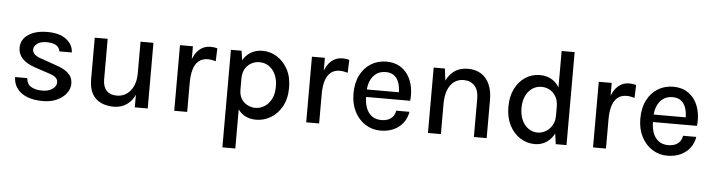

<svg xmlns="http://www.w3.org/2000/svg" viewBox="-52 -927 5218 1406"><g transform="rotate(5 2557.0 -224.0)"><path d="M273.5 13Q203.5 13 155.5 -6.8Q107.5 -26.5 82.2 -61.8Q57 -97 56 -144.5H145.5Q147.5 -103 178.5 -83Q209.5 -63 263.5 -63Q292.5 -63 315.5 -72Q338.5 -81 352.2 -96.8Q366 -112.5 366 -131.5Q366 -156 347.8 -170.2Q329.5 -184.5 290 -196L191.5 -229Q132.5 -249 101.2 -282.2Q70 -315.5 70 -362Q70 -421.5 122.8 -457.8Q175.5 -494 263.5 -494Q353 -494 402.5 -456Q452 -418 454 -360H362.5Q359 -388.5 334.2 -403.8Q309.5 -419 263.5 -419Q219 -419 194.5 -400Q170 -381 170 -357Q170 -314 244 -293L347.5 -256.5Q406.5 -237.5 438.5 -207.8Q470.5 -178 470.5 -131.5Q470.5 -94.5 446 -61.5Q421.5 -28.5 377.2 -7.8Q333 13 273.5 13Z M948.5 -482.5H1043.5V0H948.5ZM612 -482.5H707V-184.5Q707 -130 733.8 -102Q760.5 -74 809 -74Q850 -74 881.2 -95.5Q912.5 -117 930.5 -156.5Q948.5 -196 948.5 -250H978.5Q978.5 -165.5 955.5 -107.8Q932.5 -50 891 -20.5Q849.5 9 794 9Q741 9 699.8 -10.2Q658.5 -29.5 635.2 -70.2Q612 -111 612 -176Z M1238.5 0V-482.5H1333.5V0ZM1307.5 -215Q1307.5 -308 1326.8 -369Q1346 -430 1380.8 -460Q1415.5 -490 1462.5 -490Q1476.5 -490 1488.8 -488.2Q1501 -486.5 1513 -482.5L1509.5 -388Q1496 -392 1480 -394.8Q1464 -397.5 1451.5 -397.5Q1410.5 -397.5 1384.2 -375.5Q1358 -353.5 1345.8 -312.8Q1333.5 -272 1333.5 -215Z M1841 13Q1788.5 13 1750.2 -10.8Q1712 -34.5 1691.5 -80.8Q1671 -127 1671 -195.5H1708Q1708 -156 1725 -128.8Q1742 -101.5 1769.8 -87.2Q1797.5 -73 1829 -73Q1862 -73 1893.2 -91.8Q1924.5 -110.5 1944.5 -148Q1964.5 -185.5 1964.5 -241Q1964.5 -294 1946.5 -331.5Q1928.5 -369 1898.2 -389Q1868 -409 1830 -409Q1798 -409 1770 -393.8Q1742 -378.5 1725 -349.5Q1708 -320.5 1708 -278H1671Q1671 -350.5 1694.2 -398.5Q1717.5 -446.5 1757 -470.2Q1796.5 -494 1844.5 -494Q1901 -494 1950.5 -463.8Q2000 -433.5 2030.8 -377Q2061.5 -320.5 2061.5 -241Q2061.5 -161.5 2030.5 -104.8Q1999.5 -48 1949.2 -17.5Q1899 13 1841 13ZM1613 236V-481H1691.5L1708 -365.5V236Z M2208.5 0V-482.5H2303.5V0ZM2277.5 -215Q2277.5 -308 2296.8 -369Q2316 -430 2350.8 -460Q2385.5 -490 2432.5 -490Q2446.5 -490 2458.8 -488.2Q2471 -486.5 2483 -482.5L2479.5 -388Q2466 -392 2450 -394.8Q2434 -397.5 2421.5 -397.5Q2380.5 -397.5 2354.2 -375.5Q2328 -353.5 2315.8 -312.8Q2303.5 -272 2303.5 -215Z M2755.5 13Q2693.5 13 2643.5 -19Q2593.5 -51 2564.2 -108Q2535 -165 2535 -240.5Q2535 -319.5 2564 -376.2Q2593 -433 2643 -463.5Q2693 -494 2755.5 -494Q2811.5 -494 2851.5 -471.5Q2891.5 -449 2916.2 -410.5Q2941 -372 2950 -323.5Q2959 -275 2953 -223.5H2611V-278.5H2888L2865 -263.5Q2866.5 -290 2862.2 -317.2Q2858 -344.5 2846 -367.2Q2834 -390 2812.2 -403.8Q2790.5 -417.5 2757 -417.5Q2715.5 -417.5 2687 -396.5Q2658.5 -375.5 2644 -340.2Q2629.5 -305 2629.5 -263V-224.5Q2629.5 -178 2643.2 -142Q2657 -106 2685.2 -85.2Q2713.5 -64.5 2755.5 -64.5Q2797 -64.5 2824.2 -84Q2851.5 -103.5 2858 -142.5H2955Q2947.5 -95.5 2920.5 -60.5Q2893.5 -25.5 2851.2 -6.2Q2809 13 2755.5 13Z M3441 0V-282Q3441 -344.5 3410.8 -376.8Q3380.5 -409 3330.5 -409Q3290.5 -409 3260.8 -387.2Q3231 -365.5 3214.8 -323.8Q3198.5 -282 3198.5 -222H3164.5Q3164.5 -310.5 3187.2 -371Q3210 -431.5 3252.5 -462.8Q3295 -494 3355 -494Q3413 -494 3453.2 -467.8Q3493.5 -441.5 3514.2 -394Q3535 -346.5 3535 -282V0ZM3103.5 0V-481H3186L3198.5 -377V0Z M3890 13Q3831 13 3781.5 -18.5Q3732 -50 3702.8 -107.5Q3673.5 -165 3673.5 -242.5Q3673.5 -319.5 3702 -376Q3730.5 -432.5 3778.2 -463.2Q3826 -494 3884 -494Q3937 -494 3976.5 -468.5Q4016 -443 4037.8 -393.8Q4059.5 -344.5 4059.5 -274H4026.5Q4026.5 -318 4009 -348Q3991.5 -378 3963.8 -393.5Q3936 -409 3903.5 -409Q3866 -409 3835.8 -388.8Q3805.5 -368.5 3787.8 -331.2Q3770 -294 3770 -242.5Q3770 -190.5 3787.8 -152.2Q3805.5 -114 3835.8 -93.5Q3866 -73 3903 -73Q3933.5 -73 3961.8 -89.2Q3990 -105.5 4008.2 -136Q4026.5 -166.5 4026.5 -208.5H4059.5Q4059.5 -136.5 4036.8 -87Q4014 -37.5 3975.5 -12.2Q3937 13 3890 13ZM4043 0 4026.5 -115.5V-683.5H4122V0Z M4317 0V-482.5H4412V0ZM4386 -215Q4386 -308 4405.2 -369Q4424.5 -430 4459.2 -460Q4494 -490 4541 -490Q4555 -490 4567.2 -488.2Q4579.5 -486.5 4591.5 -482.5L4588 -388Q4574.5 -392 4558.5 -394.8Q4542.5 -397.5 4530 -397.5Q4489 -397.5 4462.8 -375.5Q4436.5 -353.5 4424.2 -312.8Q4412 -272 4412 -215Z M4864 13Q4802 13 4752 -19Q4702 -51 4672.8 -108Q4643.5 -165 4643.5 -240.5Q4643.5 -319.5 4672.5 -376.2Q4701.5 -433 4751.5 -463.5Q4801.5 -494 4864 -494Q4920 -494 4960 -471.5Q5000 -449 5024.8 -410.5Q5049.5 -372 5058.5 -323.5Q5067.5 -275 5061.5 -223.5H4719.5V-278.5H4996.5L4973.5 -263.5Q4975 -290 4970.8 -317.2Q4966.5 -344.5 4954.5 -367.2Q4942.5 -390 4920.8 -403.8Q4899 -417.5 4865.5 -417.5Q4824 -417.5 4795.5 -396.5Q4767 -375.5 4752.5 -340.2Q4738 -305 4738 -263V-224.5Q4738 -178 4751.8 -142Q4765.5 -106 4793.8 -85.2Q4822 -64.5 4864 -64.5Q4905.5 -64.5 4932.8 -84Q4960 -103.5 4966.5 -142.5H5063.5Q5056 -95.5 5029 -60.5Q5002 -25.5 4959.8 -6.2Q4917.5 13 4864 13Z"/></g></svg>

Font: Karla Medium
Style: Regular
Weight: 500
Designer: Jonathan Pinhorn
Version: Version 2.001